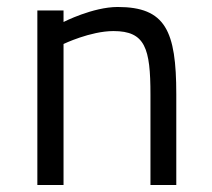

<svg xmlns="http://www.w3.org/2000/svg" viewBox="-20 -530 608 550"><path d="M162 0V-404C162 -404 239 -441 305 -441C396 -441 411 -392 411 -259V0H485V-260C485 -442 454 -510 317 -510C246 -510 162 -467 162 -467V-500H87V0Z"/></svg>

Font: TitilliumText22L
Style: 400 wt
Weight: 400
Designer: Campivisivi
Foundry: Campivisivi
Version: 1.000